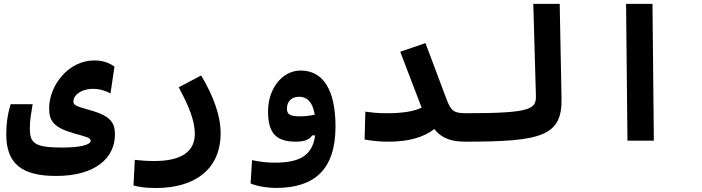

<svg xmlns="http://www.w3.org/2000/svg" viewBox="-20 -713 3556 973"><path d="M264.2 178.7C467.3 178.7 562.5 84.5 562.5 -31.7C562.5 -88.4 543 -125 439 -153.8C359.9 -175.8 352.1 -181.2 352.1 -199.7C352.1 -229 388.2 -262.7 451.7 -262.7C486.8 -262.7 517.1 -252 540 -239.7L560.1 -375.5C533.7 -394 502.9 -406.7 458 -406.7C324.2 -406.7 229 -276.9 229 -164.6C229 -102.1 249.5 -67.4 353.5 -37.6C414.1 -20 439.5 -16.1 439.5 0.5C439.5 20 390.1 34.7 293.5 34.7C155.3 34.7 131.3 12.7 131.3 -62C131.3 -106.4 136.7 -129.9 145.5 -185.1H34.2C17.6 -131.8 11.7 -83 11.7 -32.7C11.7 114.7 87.9 178.7 264.2 178.7Z M772.5 239.7C962.4 239.7 1098.1 148.4 1098.1 -38.1C1098.1 -126 1062 -225.6 999.5 -330.6L885.7 -270.5C939 -171.4 967.3 -100.1 967.3 -34.2C967.3 62.5 887.7 103 762.7 103C718.8 103 700.2 100.6 663.1 97.2L656.7 227.1C692.9 235.8 720.2 239.7 772.5 239.7Z M1379.9 239.3C1572.3 239.3 1680.2 147 1680.2 -71.8C1680.2 -254.9 1619.1 -355.5 1503.9 -355.5C1405.8 -355.5 1338.4 -258.3 1338.4 -149.9C1338.4 -47.9 1370.1 4.9 1479 4.9C1525.9 4.9 1550.3 -7.3 1561.5 -26.9H1577.1C1562.5 82 1489.3 111.3 1371.1 111.3C1327.1 111.3 1295.4 106.4 1257.3 98.6L1250 216.8C1283.7 231 1333.5 239.3 1379.9 239.3ZM1575.2 -131.8C1549.8 -126.5 1527.3 -123.5 1500.5 -123.5C1444.3 -123.5 1434.1 -136.7 1434.1 -163.1C1434.1 -197.8 1456.5 -222.7 1496.6 -222.7C1529.3 -222.7 1563 -203.6 1575.2 -131.8Z M1952.1 4.9C2050.8 4.9 2127.9 -17.6 2181.2 -59.1C2219.2 -9.8 2271 4.9 2337.9 4.9C2366.2 4.9 2380.4 -20 2380.4 -75.7C2380.4 -120.1 2368.7 -139.2 2343.8 -139.2C2280.8 -139.2 2266.1 -148.9 2242.7 -210.9L2136.2 -494.6L2008.3 -450.7L2116.7 -167.5C2075.7 -147.5 2014.6 -139.2 1942.4 -139.2C1890.1 -139.2 1872.1 -142.1 1831.5 -147L1827.6 -5.9C1879.4 2.4 1901.4 4.9 1952.1 4.9Z M2337.9 4.9C2720.2 4.9 2829.6 -22 2825.7 -213.4L2816.4 -693.4H2682.6L2695.8 -229.5C2697.8 -160.6 2674.3 -139.2 2343.8 -139.2C2324.2 -139.2 2309.6 -123.5 2309.6 -70.8C2309.6 -16.1 2318.8 4.9 2337.9 4.9Z M3159.7 0H3293.5L3286.6 -693.4H3152.8Z"/></svg>

Font: Cascadia Mono NF
Style: Bold
Weight: 700
Monospace: yes
Designer: Aaron Bell
Foundry: Saja Typeworks
Version: Version 2404.023